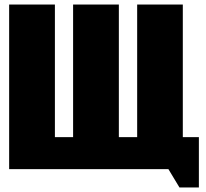

<svg xmlns="http://www.w3.org/2000/svg" viewBox="-20 -740 900 840"><path d="M20 0V-720.2H220.2V-140.1H299.8V-720.2H500V-140.1H580.1V-720.2H779.8V-140.1H850.1V80.1H765.1L716.8 0Z"/></svg>

Font: Mikodacs
Style: Regular
Weight: 400
Designer: gluk (gluksza@wp.pl)
Foundry: gluk (gluksza@wp.pl)
Version: Version 0.28